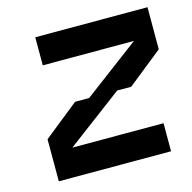

<svg xmlns="http://www.w3.org/2000/svg" viewBox="-81 -581 661 661"><g transform="rotate(-15 250.0 -250.0)"><path d="M225 -250H175L50 -150V0H450V-100H125L325 -250H375L500 -350V-500H100V-400H425Z"/></g></svg>

Font: LS-VG5000 Shifted
Style: Regular
Weight: 400
Designer: Justin Bihan, 2021
Foundry: Justin Bihan, 2021
Version: Version 1.000;Glyphs 3.1.2 (3151)